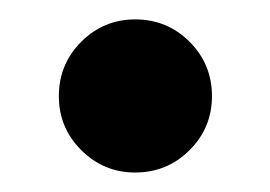

<svg xmlns="http://www.w3.org/2000/svg" viewBox="-20 -545 280 199"><path d="M120.1 -366.2Q87.4 -366.2 64.2 -389.4Q41 -412.6 41 -445.3Q41 -478.5 64.2 -501.7Q87.4 -524.9 120.1 -524.9Q153.3 -524.9 176.5 -501.7Q199.7 -478.5 199.7 -445.3Q199.7 -412.6 176.5 -389.4Q153.3 -366.2 120.1 -366.2Z"/></svg>

Font: Inter Cardless Display
Style: Bold
Weight: 700
Designer: Rasmus Andersson
Foundry: rsms
Version: Version 4.001;git-9221beed3